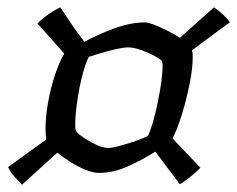

<svg xmlns="http://www.w3.org/2000/svg" viewBox="-20 -551 646 523"><path d="M40 -48Q30 -58 20 -69Q10 -80 2 -96L106 -171Q105 -179 104.5 -186Q104 -193 104 -199Q104 -232 110.5 -269.5Q117 -307 128.5 -343Q140 -379 155 -405L82 -487Q91 -497 107.5 -509Q124 -521 144 -531Q156 -514 172 -489.5Q188 -465 210 -437Q246 -457 291 -473.5Q336 -490 375 -490Q382 -490 397.5 -484.5Q413 -479 433 -469Q453 -459 470 -448L563 -531Q579 -520 590.5 -508.5Q602 -497 606 -490Q588 -477 573 -466Q558 -455 542 -443Q526 -431 503 -414Q504 -411 504.5 -406.5Q505 -402 505 -396Q505 -365 496.5 -322.5Q488 -280 475.5 -239.5Q463 -199 450 -174L526 -94Q516 -84 500.5 -71Q485 -58 470 -49L403 -138Q372 -118 331 -99Q290 -80 249 -80Q234 -80 213 -88.5Q192 -97 171.5 -110Q151 -123 136 -135ZM274 -148Q284 -148 299.5 -152Q315 -156 332.5 -161.5Q350 -167 364 -172.5Q378 -178 383 -181Q390 -195 397 -219.5Q404 -244 410 -273.5Q416 -303 419.5 -329Q423 -355 423 -371Q423 -377 422.5 -378.5Q422 -380 421 -383Q420 -388 403 -397.5Q386 -407 365 -414.5Q344 -422 328 -422Q322 -422 308 -419.5Q294 -417 277 -412.5Q260 -408 245 -403.5Q230 -399 222 -396Q215 -383 208 -359.5Q201 -336 196 -309Q191 -282 188 -257.5Q185 -233 185 -216Q185 -207 185 -204.5Q185 -202 186 -197Q187 -191 203 -179.5Q219 -168 239.5 -158Q260 -148 274 -148Z"/></svg>

Font: Texturina Medium 12pt
Style: Italic
Weight: 400
Italic angle: -11°
Version: Version 1.002